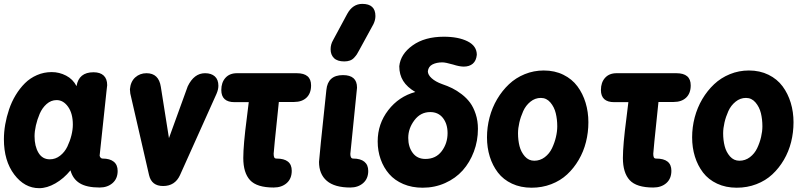

<svg xmlns="http://www.w3.org/2000/svg" viewBox="-29 -963 4199 994"><path d="M455.1 -588.9Q489.7 -588.9 507.8 -571.8Q525.9 -554.7 525.9 -522L522 -487.8Q515.1 -418 486.8 -157.2Q487.8 -151.4 491.9 -146.7Q496.1 -142.1 502 -142.1Q540 -142.1 560.1 -125.7Q580.1 -109.4 580.1 -78.1Q580.1 -38.1 553.7 -15.1Q527.3 7.8 486.8 7.8Q419.9 7.8 383.8 -14.4Q347.7 -36.6 335.9 -81.1Q301.3 -38.6 257.8 -13.7Q214.4 11.2 173.8 11.2Q98.1 11.2 44.7 -59.6Q-8.8 -130.4 -8.8 -242.2Q-8.8 -279.3 -2 -318.6Q4.9 -357.9 18.1 -397Q31.2 -436 52.2 -470.7Q73.2 -505.4 99.9 -532Q126.5 -558.6 162.4 -574.2Q198.2 -589.8 238.8 -589.8Q277.8 -589.8 313.2 -571.5Q348.6 -553.2 367.2 -517.1Q378.9 -588.9 455.1 -588.9ZM229 -138.2Q258.3 -138.2 282.2 -157Q306.2 -175.8 319.8 -204.3Q333.5 -232.9 340.8 -262.5Q348.1 -292 348.1 -317.9Q348.1 -375.5 323.5 -410.2Q298.8 -444.8 264.2 -444.8Q235.4 -444.8 212.4 -424.6Q189.5 -404.3 176.5 -374Q163.6 -343.8 156.7 -313.2Q149.9 -282.7 149.9 -257.8Q149.9 -206.1 170.2 -172.1Q190.4 -138.2 229 -138.2Z M803.7 -513.2 845.7 -248Q861.8 -293 894.3 -382.1Q926.8 -471.2 942.9 -516.1Q975.6 -584 1032.7 -584Q1064.9 -584 1083.3 -567.4Q1101.6 -550.8 1101.6 -519Q1101.6 -499.5 1091.8 -477.1L902.8 -56.2Q877 0 815.4 0Q755.9 0 742.7 -56.2L645.5 -479Q643.6 -492.7 643.6 -501Q647 -540.5 671.1 -562.3Q695.3 -584 729.5 -584Q793 -584 803.7 -513.2Z M1197.8 -584H1507.3Q1581.5 -584 1581.5 -521Q1581.5 -480 1557.9 -457.5Q1534.2 -435.1 1493.7 -435.1H1414.6L1393.6 -231.9Q1387.7 -172.4 1387.7 -167Q1387.7 -153.8 1390.9 -147.9Q1394 -142.1 1402.3 -142.1Q1481.4 -142.1 1481.4 -79.1Q1481.4 -38.1 1455.3 -15.1Q1429.2 7.8 1387.7 7.8Q1300.8 7.8 1265.6 -30.3Q1230.5 -68.4 1230.5 -145Q1230.5 -212.4 1248.5 -350.1Q1253.9 -391.1 1258.8 -434.1H1185.5Q1116.7 -434.1 1116.7 -497.1Q1116.7 -536.1 1138.2 -560.1Q1159.7 -584 1197.8 -584Z M1660.6 -497.1Q1668 -574.2 1746.6 -574.2Q1819.3 -574.2 1819.3 -509.8Q1819.3 -508.8 1819.1 -506.3Q1818.8 -503.9 1818.1 -496.6Q1817.4 -489.3 1816.4 -480L1784.7 -166Q1784.7 -142.1 1799.3 -142.1Q1837.4 -142.1 1857.4 -125.7Q1877.4 -109.4 1877.4 -78.1Q1877.4 -38.1 1851.1 -15.1Q1824.7 7.8 1784.7 7.8Q1703.1 7.8 1662.8 -26.9Q1622.6 -61.5 1622.6 -125Q1622.6 -140.1 1660.6 -497.1ZM1904.3 -837.9 1830.6 -703.1Q1823.2 -689 1818.6 -681.9Q1814 -674.8 1804.7 -664.6Q1795.4 -654.3 1782.7 -649.7Q1770 -645 1753.4 -645Q1717.8 -645 1700.2 -662.1Q1682.6 -679.2 1682.6 -708Q1682.6 -733.4 1695.3 -754.9L1768.6 -891.1Q1796.9 -942.9 1846.7 -942.9Q1914.6 -942.9 1914.6 -879.9Q1914.6 -859.4 1904.3 -837.9Z M2198.2 -382.8Q2148.4 -382.8 2116.5 -340.6Q2084.5 -298.3 2084.5 -249Q2084.5 -202.6 2107.7 -171.4Q2130.9 -140.1 2173.3 -140.1Q2227.5 -140.1 2257.8 -180.4Q2288.1 -220.7 2288.1 -273.9Q2288.1 -321.3 2264.2 -352.1Q2240.2 -382.8 2198.2 -382.8ZM2439.5 -679.2Q2436.5 -648.4 2418.7 -633.3Q2400.9 -618.2 2372.1 -618.2Q2349.6 -618.2 2316.4 -628.9Q2277.3 -640.1 2261.2 -640.1Q2231 -640.1 2210 -629.4Q2189 -618.7 2186 -594.2Q2186 -575.7 2205.8 -557.9Q2225.6 -540 2259.3 -527.8Q2288.1 -518.1 2312 -506.3Q2335.9 -494.6 2361.6 -474.9Q2387.2 -455.1 2404.8 -431.2Q2422.4 -407.2 2433.8 -372.3Q2445.3 -337.4 2445.3 -295.9Q2445.3 -233.9 2424.3 -178Q2403.3 -122.1 2366.5 -80.8Q2329.6 -39.6 2275.6 -15.4Q2221.7 8.8 2159.2 8.8Q2103.5 8.8 2058.8 -10.3Q2014.2 -29.3 1985.6 -62.3Q1957 -95.2 1941.7 -138.4Q1926.3 -181.6 1926.3 -231Q1926.3 -321.8 1981 -392.6Q2035.6 -463.4 2121.1 -486.8Q2078.6 -511.7 2058.3 -544.2Q2038.1 -576.7 2038.1 -620.1Q2044.4 -683.1 2107.2 -728Q2169.9 -772.9 2269 -772.9Q2344.2 -772.9 2391.8 -749Q2439.5 -725.1 2439.5 -679.2Z M2786.1 -598.1Q2842.8 -598.1 2887.7 -575.9Q2932.6 -553.7 2960.4 -516.1Q2988.3 -478.5 3002.7 -430.9Q3017.1 -383.3 3017.1 -330.1Q3017.1 -277.3 3004.6 -227.8Q2992.2 -178.2 2967 -135.3Q2941.9 -92.3 2907.2 -60.1Q2872.6 -27.8 2825 -9.5Q2777.3 8.8 2723.1 8.8Q2666.5 8.8 2621.6 -12.2Q2576.7 -33.2 2548.8 -69.6Q2521 -106 2506.6 -152.3Q2492.2 -198.7 2492.2 -252Q2492.2 -304.7 2505.6 -355.5Q2519 -406.2 2544.9 -450Q2570.8 -493.7 2606 -526.9Q2641.1 -560.1 2687.7 -579.1Q2734.4 -598.1 2786.1 -598.1ZM2771 -456.1Q2741.2 -456.1 2717 -436.5Q2692.9 -417 2679.7 -387.7Q2666.5 -358.4 2659.7 -328.6Q2652.8 -298.8 2652.8 -272.9Q2652.8 -237.3 2660.6 -206.5Q2668.5 -175.8 2688.2 -153.3Q2708 -130.9 2736.8 -130.9Q2767.1 -130.9 2791.3 -149.2Q2815.4 -167.5 2828.9 -195.8Q2842.3 -224.1 2849.1 -253.4Q2856 -282.7 2856 -309.1Q2856 -345.2 2848.1 -377.2Q2840.3 -409.2 2820.3 -432.6Q2800.3 -456.1 2771 -456.1Z M3163.1 -584H3472.7Q3546.9 -584 3546.9 -521Q3546.9 -480 3523.2 -457.5Q3499.5 -435.1 3459 -435.1H3379.9L3358.9 -231.9Q3353 -172.4 3353 -167Q3353 -153.8 3356.2 -147.9Q3359.4 -142.1 3367.7 -142.1Q3446.8 -142.1 3446.8 -79.1Q3446.8 -38.1 3420.7 -15.1Q3394.5 7.8 3353 7.8Q3266.1 7.8 3231 -30.3Q3195.8 -68.4 3195.8 -145Q3195.8 -212.4 3213.9 -350.1Q3219.2 -391.1 3224.1 -434.1H3150.9Q3082 -434.1 3082 -497.1Q3082 -536.1 3103.5 -560.1Q3125 -584 3163.1 -584Z M3848.1 -598.1Q3904.8 -598.1 3949.7 -575.9Q3994.6 -553.7 4022.5 -516.1Q4050.3 -478.5 4064.7 -430.9Q4079.1 -383.3 4079.1 -330.1Q4079.1 -277.3 4066.7 -227.8Q4054.2 -178.2 4029.1 -135.3Q4003.9 -92.3 3969.2 -60.1Q3934.6 -27.8 3887 -9.5Q3839.4 8.8 3785.2 8.8Q3728.5 8.8 3683.6 -12.2Q3638.7 -33.2 3610.8 -69.6Q3583 -106 3568.6 -152.3Q3554.2 -198.7 3554.2 -252Q3554.2 -304.7 3567.6 -355.5Q3581.1 -406.2 3606.9 -450Q3632.8 -493.7 3668 -526.9Q3703.1 -560.1 3749.8 -579.1Q3796.4 -598.1 3848.1 -598.1ZM3833 -456.1Q3803.2 -456.1 3779.1 -436.5Q3754.9 -417 3741.7 -387.7Q3728.5 -358.4 3721.7 -328.6Q3714.8 -298.8 3714.8 -272.9Q3714.8 -237.3 3722.7 -206.5Q3730.5 -175.8 3750.2 -153.3Q3770 -130.9 3798.8 -130.9Q3829.1 -130.9 3853.3 -149.2Q3877.4 -167.5 3890.9 -195.8Q3904.3 -224.1 3911.1 -253.4Q3918 -282.7 3918 -309.1Q3918 -345.2 3910.2 -377.2Q3902.3 -409.2 3882.3 -432.6Q3862.3 -456.1 3833 -456.1Z"/></svg>

Font: BPreplay
Style: Bold Italic
Weight: 700
Italic angle: -6°
Designer: Magenta/George Triantafyllakos
Foundry: Magenta/George Triantafyllakos
Version: Version 1.00